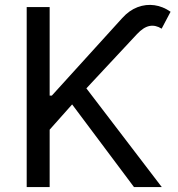

<svg xmlns="http://www.w3.org/2000/svg" viewBox="-20 -756 718 776"><path d="M87.9 -727.5H180.7V-369.6H189.5L474.1 -683.1Q502.4 -714.4 536.1 -727.1Q569.8 -739.7 604.2 -734.9Q638.7 -730 669.4 -708.5L633.3 -640.1Q608.4 -655.8 584 -650.9Q559.6 -646 533.7 -618.2L329.1 -398.9L633.8 0H521.5L271.5 -334L180.7 -231.9V0H87.9Z"/></svg>

Font: Inter RS Variable
Style: Regular
Weight: 400
Designer: Rasmus Andersson (customised by Maria Ramos and Noel Pretorius)
Foundry: rsms
Version: Version 3.001;Glyphs 3.2.3 (3260)